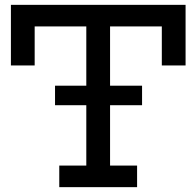

<svg xmlns="http://www.w3.org/2000/svg" viewBox="-20 -772 810 792"><path d="M207 -338V-418.5H566V-338ZM745.5 -752V-502H647.5V-663H434V-89H545.5V0H224.5V-89H336V-663H123V-502H25V-752Z"/></svg>

Font: Hepta Slab Medium
Style: Regular
Weight: 500
Designer: Michael LaGattuta
Foundry: Michael LaGattuta
Version: Version 1.102